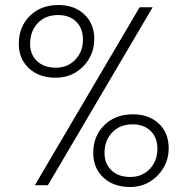

<svg xmlns="http://www.w3.org/2000/svg" viewBox="-20 -739 748 766"><path d="M202 -429Q136 -429 95.5 -466.5Q55 -504 55 -564Q55 -632 99 -675.5Q143 -719 213 -719Q277 -719 316.5 -681.5Q356 -644 356 -584Q356 -540 335.5 -505Q315 -470 280.5 -449.5Q246 -429 202 -429ZM119 0 537 -710H589L171 0ZM203 -469Q250 -469 280.5 -501Q311 -533 311 -581Q311 -626 284 -652.5Q257 -679 212 -679Q161 -679 130.5 -646.5Q100 -614 100 -564Q100 -522 127.5 -495.5Q155 -469 203 -469ZM499 7Q433 7 392.5 -30.5Q352 -68 352 -129Q352 -196 396 -239.5Q440 -283 510 -283Q574 -283 613.5 -246Q653 -209 653 -148Q653 -105 632.5 -70Q612 -35 577.5 -14Q543 7 499 7ZM500 -33Q547 -33 577.5 -65Q608 -97 608 -146Q608 -190 581 -216.5Q554 -243 509 -243Q458 -243 427.5 -210.5Q397 -178 397 -129Q397 -86 424.5 -59.5Q452 -33 500 -33Z"/></svg>

Font: Livvic Light
Style: Regular
Weight: 300
Designer: Jacques Le Bailly, Baron von Fonthausen
Version: Version 1.001; ttfautohint (v1.8.2)